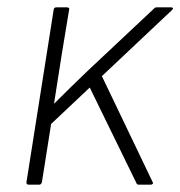

<svg xmlns="http://www.w3.org/2000/svg" viewBox="-20 -502 490 522"><path d="M58 0Q51 0 52 -7L126 -476Q127 -482 133 -482H162Q165 -482 167 -480.5Q169 -479 168 -476L148 -355Q143 -321 137.5 -288Q132 -255 127 -221H128Q151 -244 173.5 -266Q196 -288 219 -310L398 -478Q401 -482 406 -482H446Q449 -482 450 -480Q451 -478 448 -475L257 -295L395 -7Q397 -4 395 -2Q393 0 390 0H357Q352 0 351 -4L224 -264L119 -165L94 -7Q92 0 87 0Z"/></svg>

Font: Sofia Sans Semi Condensed ExtraLight
Style: Italic
Weight: 250
Italic angle: -9°
Version: Version 4.100